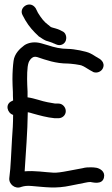

<svg xmlns="http://www.w3.org/2000/svg" viewBox="-20 -870 505 864"><path d="M352 -573H353C367 -566 380 -556 398 -547L399 -546C417 -539 435 -548 442 -561C457 -590 427 -607 420 -610L419 -611C410 -615 401 -623 386 -630C369 -639 312 -650 286 -650C253 -650 224 -657 197 -666L166 -675C138 -683 110 -680 89 -666V-665H88C69 -651 45 -628 41 -596C38 -574 36 -544 36 -514C36 -495 37 -478 38 -456C38 -444 38 -433 39 -418L33 -415C1 -401 13 -361 39 -353C39 -317 37 -282 34 -244C30 -185 29 -121 22 -70C18 -42 48 -17 76 -29C89 -33 102 -35 123 -33C185 -28 230 -20 299 -35C332 -42 352 -46 364 -48C373 -50 380 -51 387 -51C392 -51 441 -35 448 -72C454 -99 429 -112 414 -115C405 -117 395 -117 387 -117C376 -117 366 -117 351 -113L287 -101C256 -95 234 -92 220 -93C180 -95 137 -103 91 -99V-100C96 -183 104 -275 105 -365C111 -364 119 -362 128 -359C157 -351 192 -341 226 -338H243C260 -338 276 -351 276 -370C276 -387 262 -404 243 -404H228C220 -405 209 -407 194 -410C170 -414 135 -428 104 -432V-458C103 -479 102 -498 102 -514C102 -557 104 -589 116 -601L117 -603C123 -609 130 -618 148 -613C187 -600 230 -584 286 -584C293 -584 346 -579 352 -573ZM94 -779C111 -750 131 -728 154 -707V-706H155C168 -697 179 -690 189 -686H190C200 -683 219 -677 223 -674H224C229 -672 243 -663 258 -669C285 -679 284 -719 261 -729C252 -734 244 -738 230 -742C209 -748 210 -746 199 -757H198L197 -758C178 -772 166 -788 151 -812L140 -834L139 -835C114 -870 62 -836 82 -801Z"/></svg>

Font: Stray Cat
Style: ExBd
Weight: 800
Version: Version 1.0